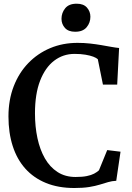

<svg xmlns="http://www.w3.org/2000/svg" viewBox="-20 -978 697 1010"><path d="M371 11Q286.5 11 221.8 -15.5Q157 -42 113 -91.2Q69 -140.5 46.8 -210Q24.5 -279.5 24.5 -365.5Q24.5 -452.5 52 -523.8Q79.5 -595 128.8 -646Q178 -697 244 -724.8Q310 -752.5 387.5 -752.5Q422.5 -752.5 453.8 -749Q485 -745.5 512.2 -740.8Q539.5 -736 563.2 -731.8Q587 -727.5 606.5 -725.5L596.5 -533H521.5L494.5 -666.5Q487 -673.5 470.8 -679.8Q454.5 -686 429.8 -690.2Q405 -694.5 372 -694.5Q312 -694.5 265 -658.8Q218 -623 191 -553.5Q164 -484 164 -381.5Q164 -312 177 -251.2Q190 -190.5 216.2 -144.8Q242.5 -99 282.8 -73Q323 -47 377.5 -47Q413 -47 436.5 -51.8Q460 -56.5 475 -64.5Q490 -72.5 500.5 -82L544 -188.5L614 -180L591.5 -27Q569 -26 548.8 -20Q528.5 -14 505 -6.8Q481.5 0.5 449.2 5.8Q417 11 371 11ZM375 -811Q339.5 -811 321.5 -831.2Q303.5 -851.5 303.5 -879Q303.5 -910.5 323 -934.5Q342.5 -958.5 383 -958.5H384Q419.5 -958.5 437.5 -938Q455.5 -917.5 455.5 -890Q455.5 -858.5 435.8 -834.8Q416 -811 376 -811Z"/></svg>

Font: Merriweather 20pt SemiBold
Style: Regular
Weight: 600
Version: Version 2.100